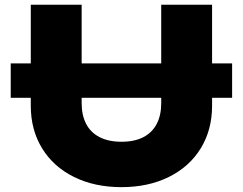

<svg xmlns="http://www.w3.org/2000/svg" viewBox="-20 -770 1021 807"><path d="M955.6 -503.6V-358.9H25.1V-503.6ZM490.4 -174.2Q545.4 -174.2 582.6 -193.5Q619.8 -212.9 638.7 -249.2Q657.6 -285.5 657.6 -336.3V-750H871.4V-325.4Q871.4 -224.2 823.8 -146.6Q776.2 -69 689.7 -26.2Q603.2 16.6 490.4 16.6Q377.6 16.6 291.1 -26.2Q204.5 -69 156.9 -146.6Q109.4 -224.2 109.4 -325.4V-750H323.2V-336.3Q323.2 -285.5 342.1 -249.2Q361 -212.9 398.7 -193.5Q436.3 -174.2 490.4 -174.2Z"/></svg>

Font: Unbounded Variable
Style: Regular
Weight: 400
Designer: Luke Prowse, Jean-Baptiste Morizot, Fátima Lázaro, Florian Runge
Foundry: NaN
Version: Version 1.600;FEAKit 1.0